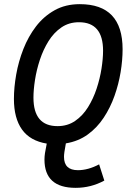

<svg xmlns="http://www.w3.org/2000/svg" viewBox="-20 -682 620 924"><path d="M344 222Q194 222 194 86Q194 71 196.5 54.5Q199 38 205 9Q125 -4 86 -58.5Q47 -113 47 -206Q47 -261 58 -323.5Q69 -386 92.5 -446Q116 -506 153 -554.5Q190 -603 242.5 -632.5Q295 -662 364 -662Q570 -662 570 -445Q570 -393 560.5 -335Q551 -277 531 -220.5Q511 -164 479 -115.5Q447 -67 402 -34.5Q357 -2 297 8Q292 35 290 49Q288 63 288 73Q288 137 355 137Q404 137 457 109L482 187Q418 222 344 222ZM257 -75Q305 -75 341.5 -100Q378 -125 403.5 -166Q429 -207 445 -255.5Q461 -304 468.5 -352Q476 -400 476 -438Q476 -575 360 -575Q312 -575 275.5 -550Q239 -525 213.5 -484Q188 -443 172 -394.5Q156 -346 148.5 -298Q141 -250 141 -212Q141 -75 257 -75Z"/></svg>

Font: Sometype Mono Medium
Style: Italic
Weight: 500
Italic angle: -12°
Monospace: yes
Designer: Ryoichi Tsunekawa
Foundry: Dharma Type
Version: Version 1.000; ttfautohint (v1.8.3)